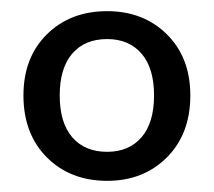

<svg xmlns="http://www.w3.org/2000/svg" viewBox="-20 -734 383 344"><path d="M22 -563Q22 -631 64 -672.5Q106 -714 172 -714Q237 -714 279 -672.5Q321 -631 321 -563Q321 -494 279 -452Q237 -410 172 -410Q106 -410 64 -452Q22 -494 22 -563ZM256 -563Q256 -612 233.5 -638Q211 -664 172 -664Q132 -664 109.5 -638Q87 -612 87 -563Q87 -514 109.5 -488Q132 -462 172 -462Q211 -462 233.5 -488Q256 -514 256 -563Z"/></svg>

Font: SN Pro
Style: Regular
Weight: 400
Designer: Tobias Whetton
Foundry: Supernotes
Version: Version 1.003